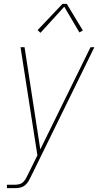

<svg xmlns="http://www.w3.org/2000/svg" viewBox="-20 -766 540 1001"><path d="M16 215V197H59Q70 197 81.5 194Q93 191 101.5 182.5Q110 174 115.5 163.5Q121 153 126 143L175 44L87 -520H108L190 13L452 -520H472L143 151Q137 163 130 176Q123 189 112 198.5Q101 208 87 211.5Q73 215 59 215ZM191 -595 176 -609 306 -746H328L412 -607L394 -597L315 -731Z"/></svg>

Font: Iosevka SS04 Thin Oblique
Style: Regular
Weight: 100
Italic angle: -9°
Monospace: yes
Designer: Belleve Invis
Foundry: Belleve Invis
Version: Version 19.0.0; ttfautohint (v1.8.4)